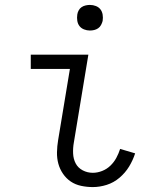

<svg xmlns="http://www.w3.org/2000/svg" viewBox="-20 -752 640 780"><path d="M357 8Q333 8 309.5 3Q286 -2 267.5 -14.5Q249 -27 236 -46Q223 -65 217 -87Q211 -109 211.5 -133.5Q212 -158 216 -182L264 -472H105V-530H339L280 -173Q276 -151 277 -128.5Q278 -106 287.5 -88Q297 -70 316 -60Q335 -50 357 -50Q376 -50 395 -57.5Q414 -65 428.5 -79Q443 -93 452.5 -110.5Q462 -128 468 -147L529 -129Q520 -101 504.5 -75.5Q489 -50 465.5 -30Q442 -10 413.5 -1Q385 8 357 8ZM345 -628Q333 -628 321.5 -632.5Q310 -637 303 -646Q296 -655 294 -667.5Q292 -680 294 -693Q295 -701 299.5 -709.5Q304 -718 311.5 -723Q319 -728 328 -730Q337 -732 345 -732Q358 -732 369.5 -727.5Q381 -723 388 -714Q395 -705 397 -692.5Q399 -680 397 -667Q395 -659 390.5 -650.5Q386 -642 378.5 -637Q371 -632 362.5 -630Q354 -628 345 -628Z"/></svg>

Font: Iosevka Slab Light Extended
Style: Italic
Weight: 300
Width: 7
Italic angle: -9°
Monospace: yes
Designer: Belleve Invis
Foundry: Belleve Invis
Version: Version 11.1.0; ttfautohint (v1.8.3)